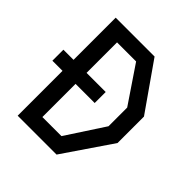

<svg xmlns="http://www.w3.org/2000/svg" viewBox="-196 -871 1011 1011"><g transform="rotate(45 310.0 -365.0)"><path d="M15.5 -334H91V0H380.5L564.5 -270V-467L380.5 -730H91V-416H15.5ZM188 -87V-334H330.5V-416H188V-643H330L468.5 -438V-299L330 -87Z"/></g></svg>

Font: Monaspace Krypton
Style: Regular
Weight: 400
Designer: Riley Cran & the Lettermatic Team
Foundry: Lettermatic
Version: Version 1.200 (Monaspace Krypton)